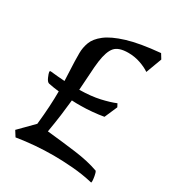

<svg xmlns="http://www.w3.org/2000/svg" viewBox="-167 -770 835 906"><g transform="rotate(30 250.0 -317.0)"><path d="M465 30Q410 17 353 12.5Q296 8 249 8Q149 8 50 24L31 -6L107 -83Q113 -139 115.5 -183.5Q118 -228 118 -266Q89 -269 60 -275Q50 -278 42 -296.5Q34 -315 33 -323Q33 -328 35.5 -328.5Q38 -329 38 -329Q58 -327 78 -325Q98 -323 117 -322Q116 -357 114 -391Q112 -425 112 -471Q112 -501 123 -530.5Q134 -560 168 -586.5Q202 -613 268.5 -633.5Q335 -654 446 -664L462 -638L430 -552Q410 -566 378.5 -577Q347 -588 312 -588Q260 -588 239 -564Q218 -540 210 -481Q206 -451 204 -411Q202 -371 198 -321Q262 -322 308.5 -332.5Q355 -343 386 -356L395 -339L365 -270Q337 -265 303.5 -262Q270 -259 241 -259Q229 -259 217 -259Q205 -259 193 -260Q189 -220 183 -174.5Q177 -129 168 -77Q247 -69 324 -59Q401 -49 456 -29Q461 -22 464 -4.5Q467 13 467 21Q467 30 465 30Z"/></g></svg>

Font: Julee
Style: Regular
Weight: 400
Designer: Julian Tunni
Foundry: Julian Tunni
Version: Version 1.002; ttfautohint (v1.8.4.7-5d5b);gftools[0.9.23]